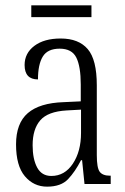

<svg xmlns="http://www.w3.org/2000/svg" viewBox="-20 -688 469 718"><path d="M156 10Q106 10 73 -29Q40 -68 40 -148Q40 -227 84 -265Q128 -303 218 -306L282 -309V-372Q282 -439 265.5 -472.5Q249 -506 203 -506Q158 -506 140 -476.5Q122 -447 122 -391Q72 -391 72 -445Q72 -489 108.5 -516.5Q145 -544 207 -544Q274 -544 308 -504.5Q342 -465 342 -369V-108Q342 -60 353 -45.5Q364 -31 391 -31H394V0H296L287 -89H283Q261 -46 234.5 -18Q208 10 156 10ZM172 -30Q222 -30 252.5 -76Q283 -122 283 -191V-278L229 -275Q159 -271 130.5 -238Q102 -205 102 -145Q102 -93 119 -61.5Q136 -30 172 -30ZM97 -624V-668H322V-624Z"/></svg>

Font: Noto Serif Ethiopic ExtraCondensed Light
Style: Regular
Weight: 300
Width: 2
Designer: Monotype Design Team
Foundry: Monotype Imaging Inc.
Version: Version 2.102; ttfautohint (v1.8.4.7-5d5b)